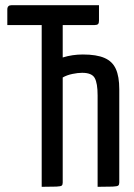

<svg xmlns="http://www.w3.org/2000/svg" viewBox="-20 -720 518 740"><path d="M140.7 0V-623.5H8.2V-683.5Q8.2 -700 24.7 -700H361.5V-640Q361.5 -630.8 357.9 -627.2Q354.2 -623.5 345 -623.5H221.7V-498.5Q240.8 -504.4 260.1 -507.2Q279.4 -510 299.3 -510Q352 -510 382.6 -496.7Q413.3 -483.5 426.5 -454.2Q439.7 -425 439.7 -376.4V-16.5Q439.7 -8.2 435.8 -4.9Q431.9 -1.6 414.6 -0.8Q397.3 0 356.2 0V-352.3Q356.2 -399.4 345 -419.4Q333.9 -439.4 296.4 -439.4Q280 -439.4 258.9 -435Q237.8 -430.6 221.7 -421.4V-16.1Q221.7 -8.2 218.1 -4.9Q214.6 -1.6 197.6 -0.8Q180.6 0 140.7 0Z"/></svg>

Font: Yanone Kaffeesatz ExtraLight
Style: Regular
Weight: 200
Designer: Yanone (Cyrillic: Daniel Pouzeot, Huerta Tipografica, and Cyreal)
Foundry: Yanone
Version: Version 2.003